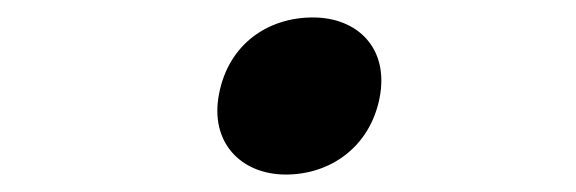

<svg xmlns="http://www.w3.org/2000/svg" viewBox="-20 -437 660 220"><path d="M307.5 -237C359 -237 404 -269 415 -325C426 -382 389.5 -417 338.5 -417C287 -417 242 -386.5 231 -329.5C220 -273.5 256.5 -237 307.5 -237Z"/></svg>

Font: Monaspace Argon
Style: Italic
Weight: 400
Italic angle: -11°
Designer: Riley Cran & the Lettermatic Team
Foundry: Lettermatic
Version: Version 1.101 (Monaspace Argon)